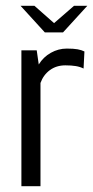

<svg xmlns="http://www.w3.org/2000/svg" viewBox="-20 -644 322 664"><path d="M51 -624H99L167 -564L236 -624H282L198 -532H135ZM54 0V-470H107L114 -421Q130 -447 156 -461.5Q182 -476 211 -476Q235 -476 248.5 -473.5Q262 -471 272 -466L269 -407Q257 -413 242 -415.5Q227 -418 206 -418Q175 -418 152.5 -401.5Q130 -385 120 -357V0Z"/></svg>

Font: Smooch Sans Medium
Style: Regular
Weight: 500
Designer: Robert E. Leuschke
Foundry: Robert E. Leuschke
Version: Version 1.010; ttfautohint (v1.8.3)